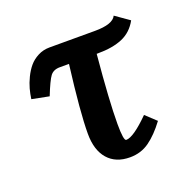

<svg xmlns="http://www.w3.org/2000/svg" viewBox="-92 -550 647 652"><g transform="rotate(-20 231.5 -223.5)"><path d="M142.1 -432.1H306.2Q371.1 -432.1 383.8 -459L434.1 -423.8Q414.1 -387.2 378.7 -372.1Q343.3 -356.9 289.1 -356.9H285.2Q270 -191.4 270 -108.9Q270 -47.9 279.8 -47.9Q306.2 -47.9 365.2 -106.9L402.8 -71.8Q373 -31.7 342.5 -9.8Q312 12.2 272 12.2Q220.7 12.2 192.4 -20.3Q164.1 -52.7 164.1 -111.8Q164.1 -189.9 185.1 -356.9H151.9Q128.9 -356.9 117.4 -341.8Q106 -326.7 85.9 -275.9L23.9 -288.1Q26.4 -306.2 31.2 -324.2Q36.1 -342.3 45.7 -362.1Q55.2 -381.8 67.9 -397Q80.6 -412.1 99.9 -422.1Q119.1 -432.1 142.1 -432.1Z"/></g></svg>

Font: Linux Libertine G
Style: Semibold
Weight: 600
Designer: Philipp H. Poll
Foundry: Philipp H. Poll
Version: Version 5.1.1